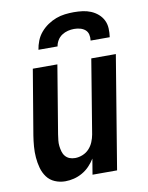

<svg xmlns="http://www.w3.org/2000/svg" viewBox="-84 -801 669 870"><g transform="rotate(-10 250.0 -366.0)"><path d="M146 8Q121 8 98.5 -1.5Q76 -11 62 -30Q48 -49 41.5 -72.5Q35 -96 33 -121Q31 -146 33 -171.5Q35 -197 39 -222L89 -520H202L150 -207Q148 -193 146.5 -180Q145 -167 146.5 -154Q148 -141 151.5 -128.5Q155 -116 163 -106.5Q171 -97 182.5 -92.5Q194 -88 208 -88Q225 -88 242.5 -95Q260 -102 272.5 -115.5Q285 -129 292 -146Q299 -163 302 -180L358 -520H471L385 0H272L284 -72Q273 -54 258 -38.5Q243 -23 224.5 -12.5Q206 -2 186 3Q166 8 146 8ZM129 -600Q132 -620 140 -640.5Q148 -661 162.5 -678Q177 -695 195.5 -707.5Q214 -720 234 -727.5Q254 -735 275 -737.5Q296 -740 316 -740Q336 -740 356 -737.5Q376 -735 394 -727.5Q412 -720 426.5 -707.5Q441 -695 449.5 -678Q458 -661 459 -640.5Q460 -620 457 -600H369Q371 -614 368 -627.5Q365 -641 355 -649.5Q345 -658 331.5 -661.5Q318 -665 304 -665Q290 -665 275.5 -661.5Q261 -658 248 -649.5Q235 -641 227 -627.5Q219 -614 217 -600Z"/></g></svg>

Font: Iosevka SS18
Style: Bold Italic
Weight: 700
Italic angle: -9°
Monospace: yes
Designer: Belleve Invis
Foundry: Belleve Invis
Version: Version 25.1.1; ttfautohint (v1.8.4)